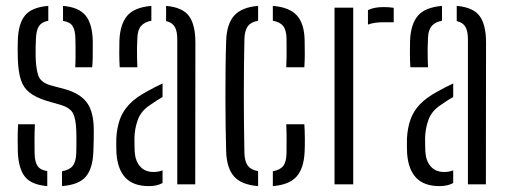

<svg xmlns="http://www.w3.org/2000/svg" viewBox="-20 -626 1726 652"><path d="M40.5 -111.5Q40 -135.5 40 -156.8Q40 -178 41.5 -204H98.5Q97 -173.5 97.2 -149Q97.5 -124.5 97.5 -106Q98 -76.5 107.5 -62.5Q117 -48.5 140.5 -45V6Q86 1.5 64.2 -26.5Q42.5 -54.5 40.5 -111.5ZM190.5 6V-44.5Q215.5 -48.5 226.8 -62.5Q238 -76.5 239 -106.5Q239.5 -121.5 239.5 -134Q239.5 -146.5 239.5 -158.2Q239.5 -170 239 -182.5Q237.5 -222.5 228.2 -240.8Q219 -259 189 -269L138.5 -283.5Q101.5 -295 80.5 -311.5Q59.5 -328 50.8 -355.2Q42 -382.5 40.5 -426.5Q40 -447 40 -460Q40 -473 40.5 -488Q42 -545.5 65 -573.5Q88 -601.5 144 -606V-555.5Q122 -551.5 112.5 -537.5Q103 -523.5 102 -494Q101.5 -483 101 -466.5Q100.5 -450 101 -433.5Q102 -394 109.8 -370.2Q117.5 -346.5 151 -336.5L199.5 -323.5Q251 -309.5 274.8 -278Q298.5 -246.5 298.5 -183.5Q298.5 -162.5 298.2 -147.2Q298 -132 297 -110.5Q295 -54 271.5 -26.2Q248 1.5 190.5 6ZM235.5 -397.5Q236.5 -415 236.5 -433Q236.5 -451 236.5 -467Q236.5 -483 236 -495Q235.5 -523.5 226.5 -537.5Q217.5 -551.5 194 -555V-606Q247.5 -601.5 270.5 -573.5Q293.5 -545.5 295 -487.5Q295 -480 295 -463.8Q295 -447.5 294.8 -429.5Q294.5 -411.5 293 -397.5Z M375.5 -105Q375 -118.5 374.8 -130.5Q374.5 -142.5 375 -157Q377 -191.5 386.8 -219.8Q396.5 -248 419 -271.8Q441.5 -295.5 482 -317Q493 -323 505.8 -329.8Q518.5 -336.5 532 -342.5V-296.5Q523.5 -292 513.5 -285.5Q503.5 -279 492 -271Q459.5 -250.5 448.2 -219.8Q437 -189 436.5 -156Q436.5 -142 436.8 -130.5Q437 -119 437.5 -109Q440 -78 456.5 -60Q473 -42 501 -42Q518.5 -42 532 -47.5V-4.5Q513 6 485.5 6Q433.5 6 406.5 -22Q379.5 -50 375.5 -105ZM386.5 -397.5Q385 -422 385 -445.2Q385 -468.5 385.5 -489Q388 -544 412 -572.5Q436 -601 494 -606V-555.5Q472.5 -552 460 -538.8Q447.5 -525.5 446.5 -498Q445.5 -481 445.2 -461.8Q445 -442.5 445.5 -425.5Q446 -408.5 446.5 -397.5ZM582 0V-492.5Q582 -520 573.5 -534.8Q565 -549.5 544 -554.5V-606Q600.5 -601 622 -571.2Q643.5 -541.5 643.5 -482L643 0Z M748 -111.5Q747 -151 746.2 -197.5Q745.5 -244 745.5 -294.2Q745.5 -344.5 746 -393.8Q746.5 -443 748 -487.5Q750 -545 775.5 -573.2Q801 -601.5 856.5 -606V-555.5Q832.5 -551.5 821.8 -537.2Q811 -523 810 -494Q809 -447.5 808.5 -400Q808 -352.5 808 -303.8Q808 -255 808.5 -205.5Q809 -156 810 -106Q811 -77 822 -62.8Q833 -48.5 856.5 -45V6Q800 1.5 775 -26.5Q750 -54.5 748 -111.5ZM906.5 6V-44.5Q931 -48.5 941.8 -62.5Q952.5 -76.5 953 -106.5Q953 -129 953.2 -151.8Q953.5 -174.5 952 -204H1013.5Q1015 -183 1015.2 -156.2Q1015.5 -129.5 1014.5 -111.5Q1012 -54.5 987.2 -26.5Q962.5 1.5 906.5 6ZM952 -397.5Q953 -415 953.2 -431.8Q953.5 -448.5 953.2 -464.5Q953 -480.5 953 -495Q952.5 -524 941.5 -537.8Q930.5 -551.5 906.5 -555.5V-606Q962.5 -601.5 988 -573.8Q1013.5 -546 1014.5 -489Q1015 -467.5 1015 -444Q1015 -420.5 1013.5 -397.5Z M1116 0V-600H1179.5V0ZM1229.5 -542.5V-591.5Q1249.5 -602 1282.5 -602Q1290.5 -602 1299 -601.5Q1307.5 -601 1317 -599.5V-550.5H1283Q1250 -550.5 1229.5 -542.5Z M1362.5 -105Q1362 -118.5 1361.8 -130.5Q1361.5 -142.5 1362 -157Q1364 -191.5 1373.8 -219.8Q1383.5 -248 1406 -271.8Q1428.5 -295.5 1469 -317Q1480 -323 1492.8 -329.8Q1505.5 -336.5 1519 -342.5V-296.5Q1510.5 -292 1500.5 -285.5Q1490.5 -279 1479 -271Q1446.5 -250.5 1435.2 -219.8Q1424 -189 1423.5 -156Q1423.5 -142 1423.8 -130.5Q1424 -119 1424.5 -109Q1427 -78 1443.5 -60Q1460 -42 1488 -42Q1505.5 -42 1519 -47.5V-4.5Q1500 6 1472.5 6Q1420.5 6 1393.5 -22Q1366.5 -50 1362.5 -105ZM1373.5 -397.5Q1372 -422 1372 -445.2Q1372 -468.5 1372.5 -489Q1375 -544 1399 -572.5Q1423 -601 1481 -606V-555.5Q1459.5 -552 1447 -538.8Q1434.5 -525.5 1433.5 -498Q1432.5 -481 1432.2 -461.8Q1432 -442.5 1432.5 -425.5Q1433 -408.5 1433.5 -397.5ZM1569 0V-492.5Q1569 -520 1560.5 -534.8Q1552 -549.5 1531 -554.5V-606Q1587.5 -601 1609 -571.2Q1630.5 -541.5 1630.5 -482L1630 0Z"/></svg>

Font: Big Shoulders Stencil Text Thin Light
Style: Regular
Weight: 300
Version: Version 2.001